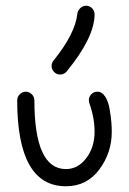

<svg xmlns="http://www.w3.org/2000/svg" viewBox="-20 -650 450 670"><path d="M320 -330Q336 -330 347 -313Q358 -296 362.5 -269.5Q367 -243 368.5 -224.5Q370 -206 370 -190Q370 -117 326.5 -58.5Q283 0 210 0Q40 0 40 -300Q40 -312 49 -321Q58 -330 70 -330Q82 -330 91 -321Q100 -312 100 -300Q100 -60 210 -60Q252 -60 281 -98Q310 -136 310 -190Q310 -239 292 -289Q290 -295 290 -300Q290 -312 298.5 -321Q307 -330 320 -330ZM280 -630Q293 -630 301.5 -621Q310 -612 310 -600Q310 -520 213 -401Q204 -390 190 -390Q177 -390 168.5 -399Q160 -408 160 -420Q160 -430 167 -439Q243 -533 250 -603Q252 -614 260.5 -622Q269 -630 280 -630Z"/></svg>

Font: Pecita
Style: Book
Weight: 400
Width: 7
Version: Version 4.3